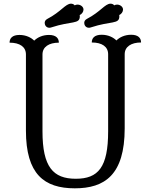

<svg xmlns="http://www.w3.org/2000/svg" viewBox="-20 -1010 819 1044"><path d="M568 -296C568 -100 514 -38 392 -38C269 -38 211 -102 211 -296V-714C211 -755 246 -778 300 -778C300 -801 286 -820 246 -820C211 -820 183 -806 166 -789C149 -806 121 -820 86 -820C46 -820 32 -801 32 -778C88 -778 121 -755 121 -714V-300C121 -63 220 14 387 14C549 14 658 -59 658 -312V-715C658 -756 693 -779 747 -779C747 -802 733 -821 693 -821C658 -821 630 -807 613 -790C596 -807 568 -821 533 -821C493 -821 479 -802 479 -779C535 -779 568 -756 568 -715ZM386 -981C381 -988 372 -990 366 -990C336 -990 312 -946 237 -907C226 -901 223 -893 223 -885C223 -875 230 -859 249 -859C252 -859 256 -860 259 -861C368 -897 414 -877 414 -921C414 -923 414 -926 413 -928C425 -933 434 -946 434 -958C434 -974 417 -985 402 -985C397 -985 391 -984 386 -981ZM601 -981C596 -988 587 -990 581 -990C551 -990 527 -946 452 -907C441 -901 438 -893 438 -885C438 -875 445 -859 464 -859C467 -859 471 -860 474 -861C583 -897 629 -877 629 -921C629 -923 629 -926 628 -928C640 -933 649 -946 649 -958C649 -974 632 -985 617 -985C612 -985 606 -984 601 -981Z"/></svg>

Font: Milonga
Style: Regular
Weight: 400
Designer: Pablo Impallari, Brenda Gallo, Rodrigo Fuenzalida
Foundry: Pablo Impallari, Brenda Gallo, Rodrigo Fuenzalida
Version: Version 1.000